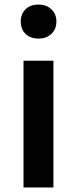

<svg xmlns="http://www.w3.org/2000/svg" viewBox="-20 -821 336 841"><path d="M83 0V-555H214V0ZM149 -652Q113 -652 92 -672.5Q71 -693 71 -727Q71 -760 92 -780.5Q113 -801 149 -801Q183 -801 205 -780.5Q227 -760 227 -727Q227 -693 205 -672.5Q183 -652 149 -652Z"/></svg>

Font: Noto Sans JP Thin SemiBold
Style: Regular
Weight: 600
Version: Version 2.004-H2;hotconv 1.0.118;makeotfexe 2.5.65603